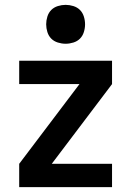

<svg xmlns="http://www.w3.org/2000/svg" viewBox="-20 -770 540 790"><path d="M59 0V-96L307 -424H59V-520H441V-424L193 -96H441V0ZM250 -590Q234 -590 218 -595Q202 -600 191 -611Q180 -622 175 -638Q170 -654 170 -670Q170 -686 175 -702Q180 -718 191 -729Q202 -740 218 -745Q234 -750 250 -750Q266 -750 282 -745Q298 -740 309 -729Q320 -718 325 -702Q330 -686 330 -670Q330 -654 325 -638Q320 -622 309 -611Q298 -600 282 -595Q266 -590 250 -590Z"/></svg>

Font: Iosevka SS18
Style: Bold
Weight: 700
Monospace: yes
Designer: Belleve Invis
Foundry: Belleve Invis
Version: Version 25.1.1; ttfautohint (v1.8.4)